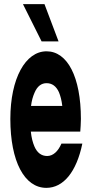

<svg xmlns="http://www.w3.org/2000/svg" viewBox="-20 -888 440 928"><path d="M195 -868H91L181 -688H263ZM368 -252C369 -268 371 -292 371 -313C371 -516 306 -640 205 -640C103 -640 30 -509 30 -313C30 -108 98 20 204 20C287 20 350 -58 378 -194H277C261 -157 237 -134 208 -134C180 -134 159 -150 146 -181C138 -200 132 -223 129 -252ZM130 -376C133 -401 139 -422 147 -440C160 -471 180 -486 205 -486C232 -486 252 -471 265 -442C272 -425 278 -403 281 -376Z"/></svg>

Font: Yard Headline
Style: Regular
Weight: 400
Monospace: yes
Designer: Roman Shamin
Foundry: Evil Martians
Version: Version 1.000